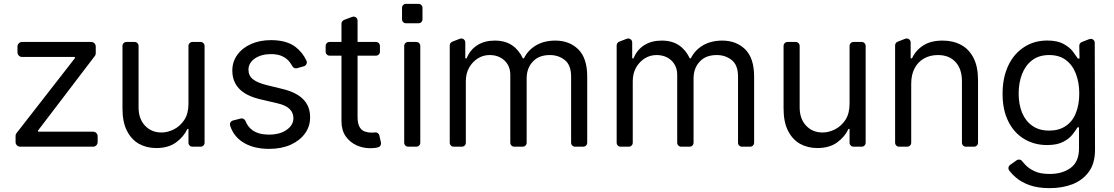

<svg xmlns="http://www.w3.org/2000/svg" viewBox="-20 -764 5800 1000"><path d="M61.1 -24.1V-56.8Q61.1 -64.3 65.3 -69.6L370 -460.9Q370.7 -461.6 370.7 -462.7V-464.1Q370.7 -465.6 369.9 -466.4Q369 -467.3 367.5 -467.3H95.2Q85.2 -467.3 78.1 -474.4Q71 -481.5 71 -491.5V-521.3Q71 -531.6 78.1 -538.5Q85.2 -545.5 95.2 -545.5H454.5Q464.8 -545.5 471.8 -538.5Q478.7 -531.6 478.7 -521.3V-485.8Q478.7 -478.3 474.4 -473L178.3 -84.5Q177.6 -83.8 177.6 -82.7V-81.3Q177.6 -79.9 178.4 -79Q179.3 -78.1 180.8 -78.1H464.5Q474.8 -78.1 481.7 -71.2Q488.6 -64.3 488.6 -54V-24.1Q488.6 -14.2 481.7 -7.1Q474.8 0 464.5 0H85.2Q75.3 0 68.2 -7.1Q61.1 -14.2 61.1 -24.1Z M703.1 -15.3Q663.7 -38 640.6 -83.8Q617.9 -128.9 617.9 -198.9V-524.5Q617.9 -533.4 623.9 -539.4Q630 -545.5 638.8 -545.5H681.1Q689.6 -545.5 695.7 -539.4Q701.7 -533.4 701.7 -524.5V-204.5Q701.7 -145.2 735.4 -109.4Q768.8 -73.9 821 -73.9Q852.6 -73.9 884.9 -89.8Q917.3 -105.8 939.6 -138.8Q961.6 -172.2 961.6 -223V-524.5Q961.6 -533.4 967.7 -539.4Q973.7 -545.5 982.6 -545.5H1024.9Q1033.4 -545.5 1039.4 -539.4Q1045.5 -533.4 1045.5 -524.5V-21Q1045.5 -12.1 1039.4 -6Q1033.4 0 1024.9 0H982.6Q973.7 0 967.7 -6Q961.6 -12.1 961.6 -21V-92.3H956Q936.8 -51.1 896.3 -21.7Q855.8 7.1 794 7.1Q743.3 7.1 703.1 -15.3Z M1242.5 -24.9Q1196 -55.8 1178.6 -109.7Q1177.6 -112.9 1177.6 -116.5Q1177.6 -123.6 1182 -129.3Q1186.4 -134.9 1193.5 -136.4L1234 -146.7Q1237.6 -147.4 1239 -147.4Q1245 -147.4 1250.5 -143.6Q1256 -139.9 1258.5 -133.9Q1271 -102.3 1296.2 -84.9Q1328.5 -62.9 1380 -62.9Q1438.6 -62.9 1473.4 -88.1Q1508.2 -112.9 1508.2 -148.4Q1508.2 -177.2 1488.3 -196.4Q1468 -215.9 1426.8 -225.5L1335.6 -246.8Q1259.9 -264.9 1225.1 -302.6Q1190 -339.8 1190 -396.7Q1190 -442.8 1216.3 -478.7Q1242.5 -514.9 1288 -534.8Q1333.5 -555 1391.3 -555Q1472.7 -555 1519.2 -519.5Q1556.1 -491.1 1576.3 -447.8Q1578.1 -444.2 1578.1 -439.3Q1578.1 -432.5 1574 -426.8Q1570 -421.2 1563.2 -419L1527 -408.7Q1523.4 -408 1521.7 -408Q1516 -408 1510.8 -411Q1505.7 -414.1 1502.8 -419Q1496.8 -430.4 1488.6 -440.7Q1475.5 -458.8 1451.3 -470.5Q1427.9 -482.2 1391.3 -482.2Q1340.9 -482.2 1307.5 -459.5Q1274.1 -436.1 1274.1 -400.9Q1274.1 -370 1296.9 -351.6Q1320 -333.1 1368.3 -321L1449.6 -301.1Q1523.1 -283.7 1559.3 -246.8Q1595.2 -210.6 1595.2 -152.7Q1595.2 -105.5 1568.2 -68.5Q1541.5 -31.6 1493.3 -9.9Q1445.3 11.4 1381.4 11.4Q1297.6 11.4 1242.5 -24.9Z M1836.6 -7.5Q1802.6 -23.1 1780.5 -54Q1758.5 -85.6 1758.5 -132.8V-474.1H1696.7Q1688.2 -474.1 1682.2 -480.1Q1676.1 -486.2 1676.1 -495V-524.5Q1676.1 -533.4 1682.2 -539.4Q1688.2 -545.5 1696.7 -545.5H1758.5V-641Q1758.5 -647.4 1762.3 -652.5Q1766 -657.7 1772 -660.2L1814.3 -676.1Q1819.2 -677.6 1821.4 -677.6Q1829.9 -677.6 1836.1 -671.5Q1842.3 -665.5 1842.3 -656.2V-545.5H1938.2Q1946.7 -545.5 1952.8 -539.4Q1958.8 -533.4 1958.8 -524.5V-495Q1958.8 -486.2 1952.8 -480.1Q1946.7 -474.1 1938.2 -474.1H1842.3V-155.5Q1842.3 -120.4 1853 -102.3Q1862.9 -85.2 1879.6 -79.2Q1897 -73.2 1914.8 -73.2Q1920.8 -73.2 1930 -73.9L1932.5 -74.2Q1933.6 -74.6 1935.7 -74.6Q1943.2 -74.6 1948.7 -70Q1954.2 -65.3 1956 -57.9L1964.1 -21.7Q1964.5 -20.2 1964.5 -17Q1964.5 -9.6 1960.2 -3.9Q1956 1.8 1948.9 3.2L1937.1 6Q1922.2 7.8 1906.2 7.8Q1870.4 7.8 1836.6 -7.5Z M2085.2 -21V-524.9Q2085.2 -533.4 2091.3 -539.4Q2097.3 -545.5 2105.8 -545.5H2148.1Q2157 -545.5 2163 -539.4Q2169 -533.4 2169 -524.9V-21Q2169 -12.1 2163 -6Q2157 0 2148.1 0H2105.8Q2097.3 0 2091.3 -6Q2085.2 -12.1 2085.2 -21ZM2073.9 -723Q2073.9 -731.9 2079.9 -737.9Q2085.9 -744 2094.5 -744H2159.4Q2168.3 -744 2174.4 -737.9Q2180.4 -731.9 2180.4 -723V-663.7Q2180.4 -654.8 2174.4 -648.8Q2168.3 -642.8 2159.4 -642.8H2094.5Q2085.9 -642.8 2079.9 -648.8Q2073.9 -654.8 2073.9 -663.7Z M2322.4 -21V-527.3Q2322.4 -534.1 2326 -539.2Q2329.5 -544.4 2335.6 -546.9L2375 -562.1Q2380 -563.6 2382.5 -563.6Q2391 -563.6 2397.2 -557.5Q2403.4 -551.5 2403.4 -542.6V-460.2H2410.5Q2427.6 -503.9 2465.6 -528.4Q2503.6 -552.6 2556.8 -552.6Q2610.8 -552.6 2646.7 -528.4Q2682.9 -503.9 2703.1 -460.2H2708.8Q2729.8 -502.8 2771.7 -527.7Q2814.3 -552.6 2872.2 -552.6Q2945.3 -552.6 2991.8 -507.1Q3038.4 -461.3 3038.4 -365.1V-21Q3038.4 -12.1 3032.3 -6Q3026.3 0 3017.4 0H2975.1Q2966.6 0 2960.6 -6Q2954.5 -12.1 2954.5 -21V-365.1Q2954.5 -425.4 2921.5 -451.3Q2888.8 -477.3 2843.8 -477.3Q2785.9 -477.3 2754.6 -442.5Q2723 -408.7 2723 -355.1V-21Q2723 -12.1 2717 -6Q2710.9 0 2702.1 0H2658.4Q2649.9 0 2643.8 -6Q2637.8 -12.1 2637.8 -21V-373.6Q2637.8 -420.1 2607.6 -448.9Q2577.1 -477.3 2529.8 -477.3Q2496.8 -477.3 2468.8 -459.9Q2441.1 -442.5 2423.3 -411.9Q2406.2 -381 2406.2 -340.9V-21Q2406.2 -12.1 2400.2 -6Q2394.2 0 2385.3 0H2343Q2334.5 0 2328.5 -6Q2322.4 -12.1 2322.4 -21Z M3191.8 -21V-527.3Q3191.8 -534.1 3195.3 -539.2Q3198.9 -544.4 3204.9 -546.9L3244.3 -562.1Q3249.3 -563.6 3251.8 -563.6Q3260.3 -563.6 3266.5 -557.5Q3272.7 -551.5 3272.7 -542.6V-460.2H3279.8Q3296.9 -503.9 3334.9 -528.4Q3372.9 -552.6 3426.1 -552.6Q3480.1 -552.6 3516 -528.4Q3552.2 -503.9 3572.4 -460.2H3578.1Q3599.1 -502.8 3641 -527.7Q3683.6 -552.6 3741.5 -552.6Q3814.6 -552.6 3861.2 -507.1Q3907.7 -461.3 3907.7 -365.1V-21Q3907.7 -12.1 3901.6 -6Q3895.6 0 3886.7 0H3844.5Q3835.9 0 3829.9 -6Q3823.9 -12.1 3823.9 -21V-365.1Q3823.9 -425.4 3790.8 -451.3Q3758.2 -477.3 3713.1 -477.3Q3655.2 -477.3 3623.9 -442.5Q3592.3 -408.7 3592.3 -355.1V-21Q3592.3 -12.1 3586.3 -6Q3580.3 0 3571.4 0H3527.7Q3519.2 0 3513.1 -6Q3507.1 -12.1 3507.1 -21V-373.6Q3507.1 -420.1 3476.9 -448.9Q3446.4 -477.3 3399.1 -477.3Q3366.1 -477.3 3338.1 -459.9Q3310.4 -442.5 3292.6 -411.9Q3275.6 -381 3275.6 -340.9V-21Q3275.6 -12.1 3269.5 -6Q3263.5 0 3254.6 0H3212.4Q3203.8 0 3197.8 -6Q3191.8 -12.1 3191.8 -21Z M4146.3 -15.3Q4106.9 -38 4083.8 -83.8Q4061.1 -128.9 4061.1 -198.9V-524.5Q4061.1 -533.4 4067.1 -539.4Q4073.2 -545.5 4082 -545.5H4124.3Q4132.8 -545.5 4138.8 -539.4Q4144.9 -533.4 4144.9 -524.5V-204.5Q4144.9 -145.2 4178.6 -109.4Q4212 -73.9 4264.2 -73.9Q4295.8 -73.9 4328.1 -89.8Q4360.4 -105.8 4382.8 -138.8Q4404.8 -172.2 4404.8 -223V-524.5Q4404.8 -533.4 4410.9 -539.4Q4416.9 -545.5 4425.8 -545.5H4468Q4476.6 -545.5 4482.6 -539.4Q4488.6 -533.4 4488.6 -524.5V-21Q4488.6 -12.1 4482.6 -6Q4476.6 0 4468 0H4425.8Q4416.9 0 4410.9 -6Q4404.8 -12.1 4404.8 -21V-92.3H4399.1Q4380 -51.1 4339.5 -21.7Q4299 7.1 4237.2 7.1Q4186.4 7.1 4146.3 -15.3Z M4642 -21V-527.3Q4642 -534.1 4645.6 -539.2Q4649.1 -544.4 4655.2 -546.9L4694.6 -562.1Q4699.6 -563.6 4702.1 -563.6Q4710.6 -563.6 4716.8 -557.5Q4723 -551.5 4723 -542.6V-460.2H4730.1Q4749.6 -502.5 4788.4 -527Q4827.4 -552.6 4889.2 -552.6Q4945 -552.6 4986.2 -529.8Q5027.3 -507.8 5050.8 -461.6Q5073.9 -416.2 5073.9 -346.6V-21Q5073.9 -12.1 5067.8 -6Q5061.8 0 5052.9 0H5010.7Q5002.1 0 4996.1 -6Q4990.1 -12.1 4990.1 -21V-340.9Q4990.1 -404.8 4956.7 -441.1Q4923.3 -477.3 4865.1 -477.3Q4824.6 -477.3 4793.3 -459.9Q4761.7 -442.1 4744 -409.1Q4725.9 -375.7 4725.9 -328.1V-21Q4725.9 -12.1 4719.8 -6Q4713.8 0 4704.9 0H4662.6Q4654.1 0 4648.1 -6Q4642 -12.1 4642 -21Z M5343 200.6Q5300.1 185.4 5270.6 160.2Q5251.1 143.8 5236.5 124.3Q5232.2 119 5232.2 111.9Q5232.2 106.9 5234.6 102.3Q5236.9 97.7 5241.1 94.8L5275.2 70.7Q5280.2 67.1 5286.9 67.1Q5297.2 67.1 5302.9 74.6L5320 94.1Q5337.7 113.3 5367.9 127.5Q5397.4 142 5447.4 142Q5513.8 142 5556.8 110.1Q5599.8 77.8 5599.8 9.9V-100.9H5592.3Q5583.1 -85.6 5566.4 -64.3Q5550.4 -42.6 5518.1 -25.6Q5486.2 -8.5 5433.2 -8.5Q5367.9 -8.5 5315 -39.8Q5261.7 -71.4 5232.2 -130.7Q5201.7 -190.7 5201.7 -275.6Q5201.7 -359 5231.2 -421.9Q5260.3 -484 5313.6 -518.5Q5365.4 -552.9 5434.7 -552.9Q5487.2 -552.9 5519.5 -535.2Q5551.5 -517.4 5567.8 -495.7Q5584.5 -473.4 5593.8 -459.2H5602.6L5601.2 -525.6Q5601.2 -532 5604.9 -537.5Q5608.7 -543 5614.3 -545.1L5653.8 -560.4Q5658.7 -561.8 5660.9 -561.8Q5669.4 -561.8 5675.6 -555.8Q5681.8 -549.7 5681.8 -540.8L5683.2 15.6Q5683.2 86.6 5651.6 130Q5620 174 5566.4 195.3Q5513.1 215.9 5447.4 215.9Q5386.4 215.9 5343 200.6ZM5303.3 -176.8Q5322.1 -132.5 5356.9 -108.7Q5391.7 -83.8 5444.6 -83.8Q5495.4 -83.8 5529.8 -107.2Q5565.3 -130.3 5582.7 -173.3Q5601.2 -217.7 5601.2 -277Q5601.2 -334.9 5583.1 -381Q5565.7 -426.1 5530.5 -452.1Q5496.4 -477.3 5444.6 -477.3Q5391.3 -477.3 5356.2 -450.6Q5321 -424 5302.9 -377.8Q5285.5 -332 5285.5 -277Q5285.5 -220.9 5303.3 -176.8Z"/></svg>

Font: DeltaSans
Style: Regular
Weight: 400
Designer: Rasmus Andersson
Foundry: rsms
Version: Version 3.012